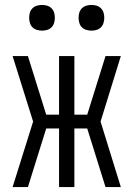

<svg xmlns="http://www.w3.org/2000/svg" viewBox="-20 -757 540 777"><path d="M31 0H93L167 -237H219V0H281V-237H333L407 0H469L387 -265L469 -530H407L333 -293H281V-530H219V-293H167L93 -530H31L114 -265ZM350 -633Q361 -633 371 -636Q381 -639 388.5 -646.5Q396 -654 399 -664.5Q402 -675 402 -685Q402 -696 399 -706Q396 -716 388.5 -723.5Q381 -731 371 -734Q361 -737 350 -737Q340 -737 329.5 -734Q319 -731 311.5 -723.5Q304 -716 301 -706Q298 -696 298 -685Q298 -675 301 -664.5Q304 -654 311.5 -646.5Q319 -639 329.5 -636Q340 -633 350 -633ZM150 -633Q161 -633 171 -636Q181 -639 188.5 -646.5Q196 -654 199 -664.5Q202 -675 202 -685Q202 -696 199 -706Q196 -716 188.5 -723.5Q181 -731 171 -734Q161 -737 150 -737Q140 -737 129.5 -734Q119 -731 111.5 -723.5Q104 -716 101 -706Q98 -696 98 -685Q98 -675 101 -664.5Q104 -654 111.5 -646.5Q119 -639 129.5 -636Q140 -633 150 -633Z"/></svg>

Font: Iosevka SS09 Light
Style: Regular
Weight: 300
Monospace: yes
Designer: Belleve Invis
Foundry: Belleve Invis
Version: Version 5.2.1; ttfautohint (v1.8.3)